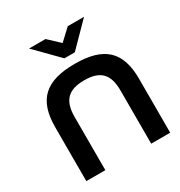

<svg xmlns="http://www.w3.org/2000/svg" viewBox="-162 -795 855 910"><g transform="rotate(-30 266.0 -340.0)"><path d="M48 -295V0H152V-291C152 -380 190 -419 278 -419C366 -419 403 -380 403 -291V0H507V-295C507 -444 438 -509 278 -509C117 -509 48 -444 48 -295ZM127 -680 249 -556H306L428 -680H339L278 -623L217 -680Z"/></g></svg>

Font: LT Wave Text Medium
Style: Regular
Weight: 500
Designer: Daniel Lyons
Version: Version 2.5 (Glyphs App)